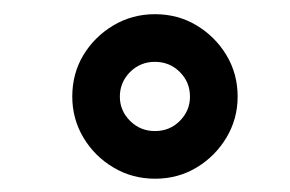

<svg xmlns="http://www.w3.org/2000/svg" viewBox="-20 -838 417 276"><path d="M202.7 -817.6Q235.9 -817.6 262.6 -801.5Q289.4 -785.4 305.5 -758.7Q321.6 -732 321.6 -699.1Q321.6 -667.1 305.5 -640.2Q289.4 -613.3 262.6 -597.2Q235.9 -581.1 203 -581.1Q170.1 -581.1 143.1 -597.2Q116 -613.3 99.9 -640.2Q83.9 -667.1 83.9 -699.2Q83.9 -732.3 99.9 -758.9Q116 -785.4 143 -801.5Q170.1 -817.6 202.7 -817.6ZM202.7 -749.1Q181.6 -749.1 166.9 -734.4Q152.3 -719.6 152.3 -699.1Q152.3 -678.9 167 -664.2Q181.7 -649.6 202.8 -649.6Q223.9 -649.6 238.5 -664.2Q253.1 -678.9 253.1 -699Q253.1 -719.9 238.5 -734.5Q223.8 -749.1 202.7 -749.1Z"/></svg>

Font: Alexandria
Style: Regular
Weight: 400
Designer: Mohamed Gaber
Foundry: Kief Type Foundry
Version: Version 5.100